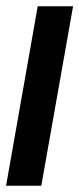

<svg xmlns="http://www.w3.org/2000/svg" viewBox="-58 -596 255 616"><path d="M-38.5 0 63 -576H176.5L74.5 0Z"/></svg>

Font: Anybody UltraCondensed SemiBold
Style: Italic
Weight: 600
Width: 1
Italic angle: -10°
Designer: Tyler Finck
Foundry: Etcetera Type Company
Version: Version 1.010; ttfautohint (v1.8.3) -l 8 -r 50 -G 200 -x 14 